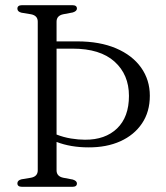

<svg xmlns="http://www.w3.org/2000/svg" viewBox="-20 -720 640 740"><path d="M198 -63.5Q198 -40.5 223.5 -35L260.5 -28Q276.5 -23 276.5 -13Q276.5 0 259 0H65Q47 0 47 -13.5Q47 -25 63 -29L99.5 -35Q125.5 -40 125.5 -63.5V-636.5Q125.5 -660 99.5 -665L63 -671Q47 -675 47 -686.5Q47 -700 65 -700H259Q276.5 -700 276.5 -687Q276.5 -677 260.5 -672L223.5 -665Q198 -659.5 198 -636.5V-560.5H277.5Q364.5 -560.5 427.2 -533.8Q490 -507 523.8 -459.5Q557.5 -412 557.5 -351Q557.5 -289 527.2 -244.2Q497 -199.5 443.8 -175.5Q390.5 -151.5 320 -152Q287.5 -152 256.2 -157.2Q225 -162.5 198 -173ZM307.5 -181.5Q385.5 -181 431.2 -225Q477 -269 477 -350.5Q477 -432.5 421.5 -482.5Q366 -532.5 260 -532.5H198V-201.5Q224.5 -191 253.5 -186.2Q282.5 -181.5 307.5 -181.5Z"/></svg>

Font: Fraunces 72pt Soft Light
Style: Regular
Weight: 300
Version: Version 1.000;[b76b70a41]